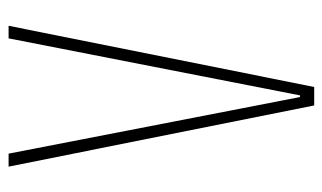

<svg xmlns="http://www.w3.org/2000/svg" viewBox="-176 -594 769 458"><g transform="rotate(-90 209.0 -364.5)"><path d="M187 0 41 -729H72L199 -75L207 -34H211L219 -75L347 -729H377L231 0Z"/></g></svg>

Font: Hubot Sans Condensed ExtraLight
Style: Regular
Weight: 200
Width: 3
Designer: Deni Anggara
Foundry: GitHub, Inc., Subsidiary of Microsoft Corporation
Version: Version 2.000